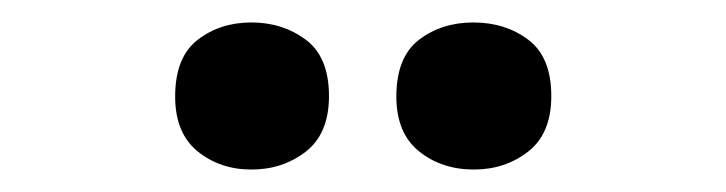

<svg xmlns="http://www.w3.org/2000/svg" viewBox="-20 -772 647 171"><path d="M136 -686Q136 -721 156 -736.5Q176 -752 203.9 -752Q231.8 -752 252.4 -736.6Q273 -721.2 273 -686.4Q273 -653 252.4 -637Q231.8 -621 203.9 -621Q176 -621 156 -637.2Q136 -653.5 136 -686ZM333 -686Q333 -721 353.1 -736.5Q373.3 -752 401.6 -752Q430 -752 450.5 -736.6Q471 -721.2 471 -686.4Q471 -653 450.4 -637Q429.9 -621 402 -621Q373.5 -621 353.2 -637.2Q333 -653.5 333 -686Z"/></svg>

Font: Noto Sans Tai Tham
Style: Regular
Weight: 400
Designer: Monotype Design Team 2013. Revised by David WIlliams 2020
Foundry: Monotype Imaging Inc.
Version: Version 2.002